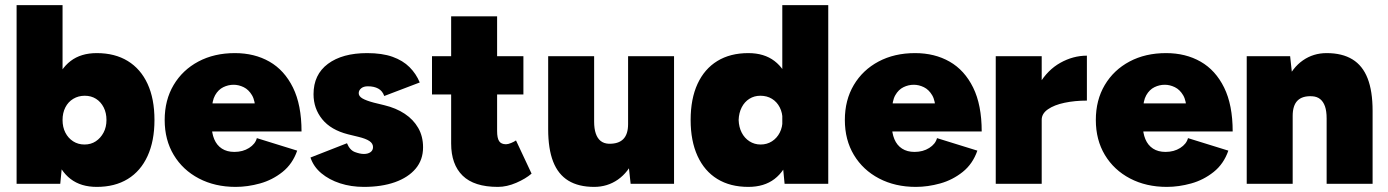

<svg xmlns="http://www.w3.org/2000/svg" viewBox="-20 -720 5436 752"><path d="M45 0V-700H225V-93L216 0ZM359 12Q297 12 256.5 -19Q216 -50 196.5 -109Q177 -168 177 -250Q177 -333 196.5 -391.5Q216 -450 256.5 -481Q297 -512 359 -512Q430 -512 480.5 -481Q531 -450 558 -391.5Q585 -333 585 -250Q585 -168 558 -109Q531 -50 480.5 -19Q430 12 359 12ZM311 -154Q336 -154 355 -166.5Q374 -179 385.5 -200.5Q397 -222 397 -250Q397 -278 386 -299.5Q375 -321 356 -333Q337 -345 312 -345Q287 -345 267 -333Q247 -321 236 -299.5Q225 -278 225 -250Q225 -222 236 -200.5Q247 -179 266.5 -166.5Q286 -154 311 -154Z M903 12Q822 12 759 -21Q696 -54 660.5 -113Q625 -172 625 -250Q625 -328 660 -387Q695 -446 757 -479Q819 -512 900 -512Q977 -512 1035.5 -478.5Q1094 -445 1127.5 -377Q1161 -309 1161 -205H787L809 -231Q809 -199 819 -175Q829 -151 849 -138Q869 -125 898 -125Q931 -125 955.5 -140.5Q980 -156 986 -179L1144 -130Q1126 -78 1086.5 -46.5Q1047 -15 998.5 -1.5Q950 12 903 12ZM810 -286 791 -315H998L980 -286Q980 -325 967 -347Q954 -369 934.5 -378.5Q915 -388 895 -388Q874 -388 854.5 -378.5Q835 -369 822.5 -347Q810 -325 810 -286Z M1405 12Q1355 12 1312 -2Q1269 -16 1238.5 -41.5Q1208 -67 1196 -103L1339 -159Q1350 -132 1370 -124.5Q1390 -117 1405 -117Q1421 -117 1431 -124Q1441 -131 1441 -144Q1441 -158 1427 -167.5Q1413 -177 1384 -184L1343 -194Q1276 -211 1242 -253Q1208 -295 1208 -351Q1208 -428 1264.5 -470Q1321 -512 1418 -512Q1477 -512 1517.5 -497.5Q1558 -483 1584 -457Q1610 -431 1624 -397L1485 -344Q1478 -364 1461.5 -373Q1445 -382 1421 -382Q1404 -382 1394.5 -374Q1385 -366 1385 -355Q1385 -343 1399.5 -334.5Q1414 -326 1444 -318L1485 -308Q1531 -297 1565 -274.5Q1599 -252 1618 -219Q1637 -186 1637 -143Q1637 -94 1608 -59.5Q1579 -25 1527 -6.5Q1475 12 1405 12Z M1930 12Q1837 12 1792 -32Q1747 -76 1747 -158V-656H1927V-207Q1927 -179 1935 -167Q1943 -155 1962 -155Q1970 -155 1982 -160Q1994 -165 2001 -170L2062 -40Q2039 -20 2002 -4Q1965 12 1930 12ZM1672 -350V-500H2030V-350Z M2450 0 2440 -92V-500H2620V0ZM2127 -244V-500H2307V-244ZM2307 -244Q2307 -216 2313.5 -197Q2320 -178 2332.5 -168Q2345 -158 2364 -157Q2402 -156 2421 -175Q2440 -194 2440 -234H2489Q2489 -155 2465 -100Q2441 -45 2400 -16.5Q2359 12 2307 12Q2246 12 2206 -12.5Q2166 -37 2146.5 -87Q2127 -137 2127 -214V-244Z M3053 0 3044 -93V-700H3224V0ZM2911 12Q2840 12 2789.5 -19Q2739 -50 2712 -109Q2685 -168 2685 -250Q2685 -333 2712 -391.5Q2739 -450 2789.5 -481Q2840 -512 2911 -512Q2973 -512 3013.5 -481Q3054 -450 3073.5 -391.5Q3093 -333 3093 -250Q3093 -168 3073.5 -109Q3054 -50 3013.5 -19Q2973 12 2911 12ZM2959 -154Q2984 -154 3003.5 -166.5Q3023 -179 3034 -200.5Q3045 -222 3045 -250Q3045 -278 3034 -299.5Q3023 -321 3003.5 -333Q2984 -345 2958 -345Q2934 -345 2915 -333Q2896 -321 2885 -299.5Q2874 -278 2873 -250Q2874 -222 2885 -200.5Q2896 -179 2915.5 -166.5Q2935 -154 2959 -154Z M3567 12Q3486 12 3423 -21Q3360 -54 3324.5 -113Q3289 -172 3289 -250Q3289 -328 3324 -387Q3359 -446 3421 -479Q3483 -512 3564 -512Q3641 -512 3699.5 -478.5Q3758 -445 3791.5 -377Q3825 -309 3825 -205H3451L3473 -231Q3473 -199 3483 -175Q3493 -151 3513 -138Q3533 -125 3562 -125Q3595 -125 3619.5 -140.5Q3644 -156 3650 -179L3808 -130Q3790 -78 3750.5 -46.5Q3711 -15 3662.5 -1.5Q3614 12 3567 12ZM3474 -286 3455 -315H3662L3644 -286Q3644 -325 3631 -347Q3618 -369 3598.5 -378.5Q3579 -388 3559 -388Q3538 -388 3518.5 -378.5Q3499 -369 3486.5 -347Q3474 -325 3474 -286Z M4018 -255Q4018 -336 4050.5 -391Q4083 -446 4133 -474Q4183 -502 4237 -502V-326Q4190 -326 4149.5 -317.5Q4109 -309 4084.5 -292Q4060 -275 4060 -251ZM3880 0V-500H4060V0Z M4550 12Q4469 12 4406 -21Q4343 -54 4307.5 -113Q4272 -172 4272 -250Q4272 -328 4307 -387Q4342 -446 4404 -479Q4466 -512 4547 -512Q4624 -512 4682.5 -478.5Q4741 -445 4774.5 -377Q4808 -309 4808 -205H4434L4456 -231Q4456 -199 4466 -175Q4476 -151 4496 -138Q4516 -125 4545 -125Q4578 -125 4602.5 -140.5Q4627 -156 4633 -179L4791 -130Q4773 -78 4733.5 -46.5Q4694 -15 4645.5 -1.5Q4597 12 4550 12ZM4457 -286 4438 -315H4645L4627 -286Q4627 -325 4614 -347Q4601 -369 4581.5 -378.5Q4562 -388 4542 -388Q4521 -388 4501.5 -378.5Q4482 -369 4469.5 -347Q4457 -325 4457 -286Z M4863 0V-500H5033L5043 -408V0ZM5176 0V-256H5356V0ZM5176 -256Q5176 -285 5169.5 -303.5Q5163 -322 5150.5 -332Q5138 -342 5119 -343Q5081 -345 5062 -326Q5043 -307 5043 -266H4994Q4994 -345 5018 -400Q5042 -455 5083 -483.5Q5124 -512 5176 -512Q5237 -512 5277 -487.5Q5317 -463 5336.5 -413Q5356 -363 5356 -286V-256Z"/></svg>

Font: Figtree Black
Style: Regular
Weight: 900
Designer: Erik Kennedy
Foundry: Erik Kennedy
Version: Version 2.001;gftools[0.9.30]